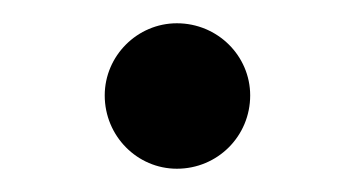

<svg xmlns="http://www.w3.org/2000/svg" viewBox="-20 -435 306 165"><path d="M132 -290C167 -290 195 -318 195 -353C195 -387 167 -415 132 -415C98 -415 70 -387 70 -353C70 -318 98 -290 132 -290Z"/></svg>

Font: Frost Regular
Style: Regular
Weight: 400
Designer: Lee Frost
Foundry: Lee Frost for Ice Communication Norge AS
Version: Version 2.011;hotconv 1.0.107;makeotfexe 2.5.65593